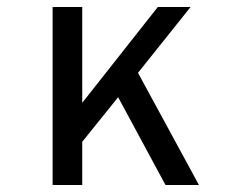

<svg xmlns="http://www.w3.org/2000/svg" viewBox="-20 -531 656 551"><path d="M319 -252 216 -124V0H131V-511H216V-236L433 -511H527L376 -322L551 0H455Z"/></svg>

Font: Overpass Mono
Style: Regular
Weight: 400
Monospace: yes
Designer: Delve Withrington, Dave Bailey
Foundry: Delve Fonts
Version: Version 1.000;DELV;Overpass